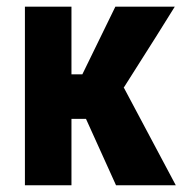

<svg xmlns="http://www.w3.org/2000/svg" viewBox="-20 -548 559 568"><path d="M234.4 -196.3Q223.6 -196.3 191.4 -196.3Q191.4 -147.5 191.4 0Q157.2 0 53.7 0Q53.7 -83 53.7 -331.1Q53.7 -379.9 53.7 -528.3Q87.9 -528.3 191.4 -528.3Q191.4 -478.5 191.4 -328.1Q200.2 -328.1 223.6 -328.1Q248 -378.9 321.3 -528.3Q365.2 -528.3 497.1 -528.3Q460 -467.8 345.7 -288.1Q345.7 -288.1 346.7 -288.1Q384.8 -215.8 500 0Q456.1 0 323.2 0Q300.8 -48.8 234.4 -196.3Z"/></svg>

Font: Noto Sans Hebrew DECATHLON 
Style: Bold
Weight: 400
Designer: Monotype Design Team
Version: Version 2.000;GOOG;noto-fonts:20170220:a8a215d2e889